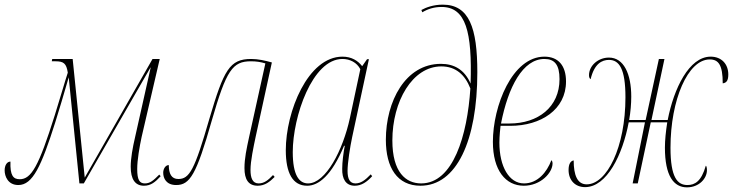

<svg xmlns="http://www.w3.org/2000/svg" viewBox="-45 -790 3157 827"><path d="M575 10C605 10 624 -6 647 -31L641 -38C616 -13 602 0 579 0C556 0 546 -15 546 -62C546 -101 556 -158 565 -200L643 -536H612L320 -25L268 -536H180L178 -526H194C229 -526 241 -517 247 -477C231 -428 225 -403 191 -294C122 -74 90 -18 40 -18C12 -18 -2 -34 0 -94C-15 -94 -25 -78 -25 -56C-25 -31 -11 7 34 7C96 7 133 -74 193 -263C211 -322 228 -376 251 -457L297 0H316L603 -499H604L537 -200C526 -153 518 -107 518 -72C518 -18 537 10 575 10Z M1065 10C1096 10 1117 -7 1138 -28L1131 -36C1110 -14 1093 0 1069 0C1043 0 1034 -23 1034 -58C1034 -97 1047 -157 1056 -200L1126 -521C1098 -529 1067 -536 1037 -536C944 -536 919 -489 857 -279C793 -57 771 -19 723 -19C694 -19 682 -41 682 -79C668 -79 658 -63 658 -46C658 -22 671 7 714 7C773 7 801 -38 867 -270C930 -489 957 -526 1036 -526C1060 -526 1077 -523 1098 -517L1028 -200C1017 -149 1008 -108 1008 -66C1008 -17 1025 10 1065 10Z M1278 10C1327 10 1383 -33 1437 -162H1440C1434 -131 1429 -91 1429 -63C1428 -20 1444 10 1483 10C1512 10 1535 -6 1558 -31L1552 -39C1528 -14 1509 0 1486 0C1462 0 1452 -19 1452 -54C1452 -88 1463 -158 1472 -200L1544 -535H1536L1515 -505C1497 -528 1470 -546 1430 -546C1281 -546 1186 -309 1186 -143C1186 -44 1216 10 1278 10ZM1282 0C1243 0 1216 -36 1216 -135C1216 -287 1300 -536 1430 -536C1462 -536 1492 -521 1507 -492L1462 -281C1432 -143 1358 0 1282 0Z M1766 10C1921 10 2011 -183 2011 -479C2011 -670 1976 -770 1862 -770C1822 -770 1790 -758 1770 -747L1774 -737C1797 -751 1824 -760 1857 -760C1962 -760 1989 -652 1982 -430C1955 -492 1909 -515 1854 -515C1701 -515 1617 -353 1617 -188C1617 -68 1666 10 1766 10ZM1769 0C1703 0 1645 -48 1645 -185C1645 -353 1731 -504 1856 -504C1918 -504 1958 -468 1981 -409C1968 -207 1907 0 1769 0Z M2211 10C2284 10 2335 -46 2335 -86C2335 -94 2332 -98 2330 -100C2310 -47 2270 0 2212 0C2148 0 2106 -72 2106 -176C2106 -204 2110 -240 2111 -248H2153C2285 -248 2393 -318 2393 -439C2393 -507 2360 -546 2300 -546C2161 -546 2078 -333 2078 -179C2078 -56 2133 10 2211 10ZM2149 -258H2113C2144 -416 2207 -536 2300 -536C2344 -536 2365 -511 2365 -449C2365 -329 2273 -258 2149 -258Z M2475 16C2569 16 2637 -124 2663 -263H2733L2680 0H2702L2758 -263H2829C2823 -224 2819 -187 2819 -154C2819 -32 2857 17 2914 17C2966 17 3000 -21 3000 -57C3000 -66 2998 -76 2995 -76C2976 -9 2948 7 2916 7C2873 7 2843 -25 2843 -154C2843 -360 2918 -534 3012 -534C3050 -534 3068 -510 3068 -431C3082 -433 3092 -440 3092 -469C3092 -515 3062 -546 3016 -546C2923 -546 2857 -408 2831 -273H2761L2817 -536H2793L2736 -273H2665C2671 -308 2674 -343 2674 -374C2674 -471 2642 -542 2578 -542C2531 -542 2492 -507 2492 -466C2492 -457 2495 -451 2499 -449C2515 -516 2548 -532 2578 -532C2622 -532 2649 -494 2649 -371C2649 -156 2569 4 2482 4C2442 4 2426 -35 2426 -99C2413 -97 2404 -84 2404 -58C2404 -13 2433 16 2475 16Z"/></svg>

Font: Noto Serif Display Condensed Thin
Style: Italic
Weight: 100
Width: 3
Italic angle: -12°
Designer: Monotype Design Team
Foundry: Monotype Imaging Inc.
Version: Version 2.009